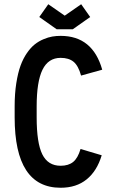

<svg xmlns="http://www.w3.org/2000/svg" viewBox="-20 -863 565 895"><path d="M262.7 12.2Q48.3 12.2 48.3 -315.9V-367.2Q48.3 -426.3 55.9 -474.9Q63.5 -523.4 75.7 -556.9Q87.9 -590.3 105.7 -616Q123.5 -641.6 142.1 -656.2Q160.6 -670.9 182.9 -680.2Q205.1 -689.5 223.6 -692.6Q242.2 -695.8 262.7 -695.8Q412.1 -695.8 456.5 -538.1L357.9 -510.7Q345.2 -556.6 323 -575Q300.8 -593.3 262.7 -593.3Q205.1 -593.3 178 -537.8Q150.9 -482.4 150.9 -367.2V-315.9Q150.9 -196.8 177.2 -143.6Q203.6 -90.3 262.7 -90.3Q298.8 -90.3 320.8 -107.9Q342.8 -125.5 355.5 -168.5L454.1 -139.2Q432.1 -65.9 384 -26.9Q335.9 12.2 262.7 12.2ZM281.7 -790 358.4 -843.3 400.4 -783.7 319.3 -726.6H244.1L163.1 -783.7L205.1 -843.3Z"/></svg>

Font: Anka/Coder Condensed
Style: Bold
Weight: 700
Width: 4
Monospace: yes
Version: Version 001.100